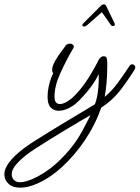

<svg xmlns="http://www.w3.org/2000/svg" viewBox="-203 -491 643 884"><path d="M-110 373Q-144 373 -163.5 355.5Q-183 338 -183 311Q-183 287 -162 258Q-141 229 -96 194Q-81 182 -47.5 160.5Q-14 139 28.5 113Q71 87 112.5 62Q154 37 187 17.5Q220 -2 234 -11Q243 -35 247 -63.5Q251 -92 251.5 -115.5Q252 -139 251 -150Q239 -122 214.5 -89.5Q190 -57 158 -25Q139 -6 114.5 6.5Q90 19 67 19Q45 19 30.5 4Q16 -11 16 -46Q16 -69 21 -92Q26 -115 32.5 -132Q39 -149 42 -153Q37 -160 37 -168Q37 -186 50.5 -210Q64 -234 79.5 -254Q95 -274 99 -281Q101 -285 107.5 -287.5Q114 -290 119 -290Q126 -290 131.5 -286Q137 -282 137 -276Q137 -274 135 -270Q101 -212 74.5 -153.5Q48 -95 48 -46Q48 -27 55 -19.5Q62 -12 72 -12Q89 -12 109 -25Q129 -38 140 -50Q177 -88 205 -133Q233 -178 245 -203Q248 -211 255.5 -221.5Q263 -232 275 -232Q286 -232 288.5 -222.5Q291 -213 291 -193Q291 -147 287.5 -109Q284 -71 279 -45Q313 -73 341.5 -112.5Q370 -152 393 -187Q398 -195 406 -195Q411 -195 415.5 -191Q420 -187 420 -181Q420 -177 417 -171Q386 -121 351 -75.5Q316 -30 263 5Q235 85 186.5 156.5Q138 228 79.5 280.5Q21 333 -38 357Q-76 373 -110 373ZM-110 348Q-98 348 -84 344Q-70 340 -55 334Q4 308 53.5 264Q103 220 140 169Q165 134 184 96.5Q203 59 214 39Q196 49 165.5 67Q135 85 98.5 107Q62 129 26.5 151Q-9 173 -37.5 191.5Q-66 210 -80 221Q-112 246 -130.5 268.5Q-149 291 -149 311Q-149 327 -139 337.5Q-129 348 -110 348ZM185 -369Q176 -369 176 -376Q176 -379 181 -384L259 -462Q268 -471 275 -471Q283 -471 286 -463Q296 -443 305.5 -423Q315 -403 321 -391Q326 -382 326 -379Q326 -371 316 -371Q312 -371 309 -374L266 -435L199 -376Q191 -369 185 -369Z"/></svg>

Font: Ms Madi
Style: Regular
Weight: 400
Designer: Robert E. Leuschke
Foundry: Robert E. Leuschke
Version: Version 1.010; ttfautohint (v1.8.3)